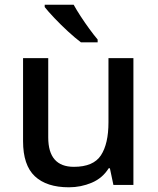

<svg xmlns="http://www.w3.org/2000/svg" viewBox="-20 -786 670 816"><path d="M547 -539V0H462L447 -71H442Q416 -29 370 -9.5Q324 10 273 10Q178 10 128 -37Q78 -84 78 -186V-539H185V-202Q185 -77 294 -77Q377 -77 409 -126Q441 -175 441 -266V-539ZM293 -766Q305 -744 323 -716.5Q341 -689 360 -663Q379 -637 395 -618V-606H324Q300 -624 269.5 -652Q239 -680 211.5 -709Q184 -738 170 -756V-766Z"/></svg>

Font: Noto Sans Ol Chiki Medium
Style: Regular
Weight: 500
Designer: Monotype Design Team, Lewis McGuffie
Foundry: Monotype Imaging Inc.
Version: Version 2.003; ttfautohint (v1.8.4.7-5d5b)